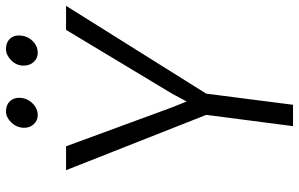

<svg xmlns="http://www.w3.org/2000/svg" viewBox="-196 -788 985 632"><g transform="rotate(-90 296.0 -472.5)"><path d="M437.5 -840.3Q419.4 -840.3 407.2 -853.8Q395 -867.2 395.5 -888.2Q396 -911.1 413.3 -928Q430.7 -944.8 450.2 -944.8Q471.7 -944.8 483.9 -931.9Q496.1 -918.9 494.6 -898.4Q493.2 -874 476.6 -857.2Q460 -840.3 437.5 -840.3ZM232.4 -840.3Q214.4 -840.3 202.1 -854Q189.9 -867.7 190.9 -888.2Q192.4 -911.1 209 -928Q225.6 -944.8 244.6 -944.8Q266.1 -944.8 278.3 -931.9Q290.5 -918.9 289.6 -898.4Q288.1 -874.5 271.2 -857.4Q254.4 -840.3 232.4 -840.3ZM196.3 0 233.4 -285.6 51.3 -747.1H129.9L257.3 -400.4L277.3 -350.1L304.2 -399.9L513.2 -747.1H592.3L303.2 -285.6L266.6 0Z"/></g></svg>

Font: HaufeMerriweatherSansLt
Style: Italic
Weight: 300
Designer: Eben Sorkin ( eben@eyebytes.com )
Foundry: Eben Sorkin
Version: Version 1.56